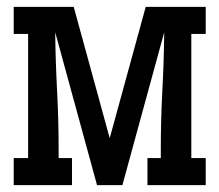

<svg xmlns="http://www.w3.org/2000/svg" viewBox="-20 -540 640 560"><path d="M20 0V-79H62V-441H20V-520H195L300 -137L405 -520H580V-441H538V-79H580V0H410V-79H449V-104Q449 -190 453.5 -275Q458 -360 459 -446L337 0H263L141 -446Q142 -360 146.5 -275Q151 -190 151 -104V-79H190V0Z"/></svg>

Font: Iosevka HT Medium Extended
Style: Regular
Weight: 500
Width: 7
Monospace: yes
Designer: Belleve Invis
Foundry: Belleve Invis
Version: Version 32.3.0; ttfautohint (v1.8.4)